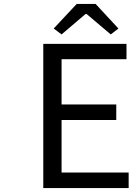

<svg xmlns="http://www.w3.org/2000/svg" viewBox="-20 -956 674 976"><path d="M200 0V-733H623V-655H293V-425H571V-346H293V-79H634V0ZM253 -811 370 -936H466L582 -811L543 -781L420 -885H415L293 -781Z"/></svg>

Font: Source Han Sans Regular
Style: Regular
Weight: 400
Designer: Ryoko NISHIZUKA  (kana & ideographs); Paul D. Hunt (Latin, Greek & Cyrillic); Wenlong ZHANG  (bopomofo); Sandoll Communi
Foundry: Adobe Systems Incorporated
Version: Version 1.00 January 18, 2024, initial release